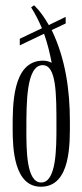

<svg xmlns="http://www.w3.org/2000/svg" viewBox="-20 -714 312 728"><path d="M98 -686C114 -661 127 -635 139 -607L55 -567V-542L147 -586C160 -550 169 -512 176 -476C166 -481 156 -484 143 -484C26 -484 28 -313 28 -226C28 -155 32 -6 135 -6C250 -6 245 -173 245 -254C245 -370 229 -490 176 -600L229 -625V-650L165 -619C135 -672 109 -694 109 -694ZM142 -467C194 -467 194 -359 194 -235C194 -151 194 -22 136 -22C80 -22 80 -145 80 -222C80 -327 80 -467 142 -467Z"/></svg>

Font: Bigelow Rules
Style: Regular
Weight: 400
Designer: Astigmatic (AOETI)
Foundry: Astigmatic (AOETI)
Version: Version 1.000